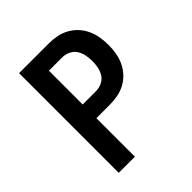

<svg xmlns="http://www.w3.org/2000/svg" viewBox="-200 -868 1001 1001"><g transform="rotate(-45 300.0 -367.5)"><path d="M101 0V-735H319Q349 -735 378 -729.5Q407 -724 433 -710Q459 -696 479.5 -674Q500 -652 512.5 -625Q525 -598 530 -568.5Q535 -539 535 -509Q535 -480 530 -450.5Q525 -421 512.5 -394Q500 -367 479.5 -345Q459 -323 433 -309Q407 -295 378 -289.5Q349 -284 319 -284H220V0ZM220 -385H319Q341 -385 362 -395Q383 -405 395 -423.5Q407 -442 411.5 -464.5Q416 -487 416 -509Q416 -532 411.5 -554.5Q407 -577 395 -595.5Q383 -614 362 -624Q341 -634 319 -634H220Z"/></g></svg>

Font: Iosevka Fixed Extended
Style: Bold
Weight: 700
Width: 7
Monospace: yes
Designer: Belleve Invis
Foundry: Belleve Invis
Version: Version 24.1.1; ttfautohint (v1.8.4)